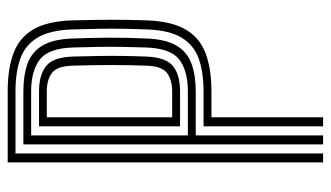

<svg xmlns="http://www.w3.org/2000/svg" viewBox="-196 -644 840 487"><g transform="rotate(-90 223.5 -400.0)"><path d="M55.5 0V-800H235.8Q294 -800 333.2 -785Q372.5 -770 393 -734.8Q413.5 -699.5 415.8 -638Q417.2 -582.8 417.4 -538.2Q417.5 -493.8 415.8 -445.5Q413.2 -382.8 392 -347.5Q370.8 -312.2 331.6 -297.8Q292.5 -283.2 235.5 -283.2H170V0H147V-303.2H235.5Q283.8 -303.2 318.1 -315.2Q352.5 -327.2 371.6 -358.4Q390.8 -389.5 392.8 -446.2Q394.2 -481 394.6 -510.6Q395 -540.2 394.5 -570.5Q394 -600.8 392.8 -637.2Q390.8 -693.2 372 -724.4Q353.2 -755.5 319 -767.9Q284.8 -780.2 235.8 -780.2H78.2V0ZM101.2 0V-760.2H235.8Q277 -760.2 306.2 -749.6Q335.5 -739 351.8 -712.1Q368 -685.2 369.8 -636.5Q371.5 -591 371.9 -543.9Q372.2 -496.8 369.8 -447.2Q367.8 -398 351.4 -371.1Q335 -344.2 305.6 -333.6Q276.2 -323 235.5 -323H124V0ZM124 -343H235.5Q286.8 -343 315.6 -364.1Q344.5 -385.2 347 -447.8Q348.2 -479.8 348.6 -509.1Q349 -538.5 348.6 -569.1Q348.2 -599.8 347 -635.5Q344.8 -697.2 316 -718.9Q287.2 -740.5 235.8 -740.5H124ZM147 -362.8V-720.5H235.8Q277.5 -720.5 300 -702.5Q322.5 -684.5 324 -634.8Q325.2 -598.2 325.6 -567.5Q326 -536.8 325.6 -508Q325.2 -479.2 324 -448.5Q322.2 -399 300.1 -380.9Q278 -362.8 235.5 -362.8ZM170 -382.8H235.5Q265 -382.8 282.5 -396Q300 -409.2 301 -449.5Q302.5 -492 302.5 -536.4Q302.5 -580.8 301 -634.2Q300 -674.2 282.8 -687.5Q265.5 -700.8 235.8 -700.8H170Z"/></g></svg>

Font: Big Shoulders Inline Text Thin
Style: Bold
Weight: 700
Version: Version 2.002